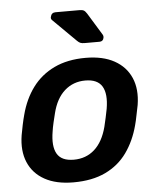

<svg xmlns="http://www.w3.org/2000/svg" viewBox="-53 -787 698 843"><g transform="rotate(-5 295.5 -365.5)"><path d="M237 10Q161 10 110.5 -18Q60 -46 38.5 -97Q17 -148 28 -216Q31 -234 36.5 -260Q42 -286 47 -304Q65 -373 102.5 -423.5Q140 -474 198.5 -502Q257 -530 337 -530Q413 -530 463.5 -502Q514 -474 536 -423.5Q558 -373 547 -304Q543 -286 538 -260Q533 -234 528 -216Q510 -148 473.5 -97Q437 -46 378.5 -18Q320 10 237 10ZM247 -89Q301 -89 338.5 -122.5Q376 -156 393 -221Q397 -236 402 -260Q407 -284 410 -299Q421 -364 401 -397.5Q381 -431 327 -431Q274 -431 236 -397.5Q198 -364 182 -299Q178 -284 172.5 -260Q167 -236 165 -221Q154 -156 173.5 -122.5Q193 -89 247 -89ZM339 -595Q326 -595 319.5 -598Q313 -601 306 -608L205 -708Q199 -714 201 -722Q205 -741 223 -741H328Q341 -741 347.5 -737.5Q354 -734 361 -723L421 -625Q425 -618 423 -610Q420 -595 404 -595Z"/></g></svg>

Font: Rubik Medium
Style: Italic
Weight: 500
Italic angle: -12°
Designer: Hubert and Fischer
Foundry: Hubert and Fischer
Version: Version 2.300;gftools[0.9.30]